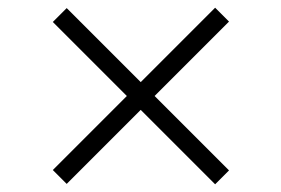

<svg xmlns="http://www.w3.org/2000/svg" viewBox="-20 -504 730 498"><path d="M538 -26 345 -219 153 -27 117 -63 309 -255 117 -447 153 -483 345 -291 538 -484 574 -448 381 -255 574 -62Z"/></svg>

Font: Archivo Expanded Thin
Style: Regular
Weight: 250
Width: 7
Designer: Hector Gatti
Foundry: Omnibus-Type
Version: Version 2.001